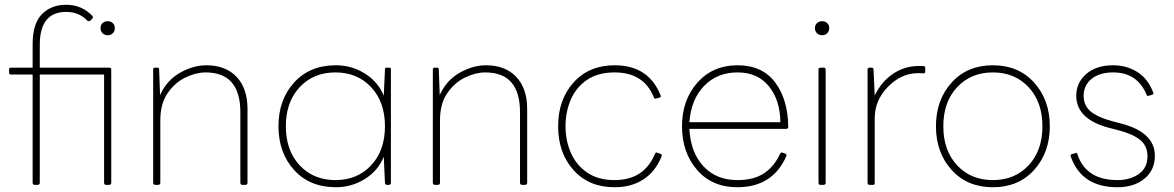

<svg xmlns="http://www.w3.org/2000/svg" viewBox="-20 -776 4928 806"><path d="M439 0H425Q418 0 417 -8V-463H147V-8Q147 -1 139 0H125Q118 0 117 -8V-463H26Q19 -463 18 -471V-484Q18 -492 26 -492H117V-591Q117 -677 156 -716.5Q195 -756 258 -756Q323 -756 368 -709Q370 -707 370 -701Q369 -699 359 -689Q357 -687 352 -687Q349 -687 347 -689Q312 -726 258 -726Q147 -726 147 -588V-492H439Q447 -492 447 -484V-8Q447 -1 439 0ZM432 -628Q419 -628 410.5 -636.5Q402 -645 402 -658Q402 -671 410.5 -679Q419 -687 432 -687Q445 -687 453.5 -679Q462 -671 462 -658Q462 -645 453.5 -636.5Q445 -628 432 -628Z M1011 0H997Q990 0 989 -8V-305Q989 -472 843 -472Q803 -472 759 -451Q715 -430 684 -385.5Q653 -341 653 -270V-8Q653 -1 645 0H631Q624 0 623 -8V-484Q623 -492 631 -492H640Q648 -492 648 -484L652 -377Q680 -439 735.5 -470.5Q791 -502 846 -502Q927 -502 973 -453.5Q1019 -405 1019 -319V-8Q1019 -1 1011 0Z M1390 10Q1280 10 1214.5 -62.5Q1149 -135 1149 -246Q1149 -357 1214.5 -429.5Q1280 -502 1390 -502Q1456 -502 1511.5 -467.5Q1567 -433 1591 -374L1596 -484Q1596 -492 1602 -492Q1607 -492 1614 -492Q1621 -492 1621 -484V-8Q1621 -1 1613 0H1604Q1597 0 1596 -8L1591 -118Q1567 -59 1511.5 -24.5Q1456 10 1390 10ZM1388 -20Q1480 -20 1538 -82Q1596 -144 1596 -246Q1596 -348 1538 -410Q1480 -472 1388 -472Q1296 -472 1238 -410Q1180 -348 1180 -246Q1180 -144 1238 -82Q1296 -20 1388 -20Z M2185 0H2171Q2164 0 2163 -8V-305Q2163 -472 2017 -472Q1977 -472 1933 -451Q1889 -430 1858 -385.5Q1827 -341 1827 -270V-8Q1827 -1 1819 0H1805Q1798 0 1797 -8V-484Q1797 -492 1805 -492H1814Q1822 -492 1822 -484L1826 -377Q1854 -439 1909.5 -470.5Q1965 -502 2020 -502Q2101 -502 2147 -453.5Q2193 -405 2193 -319V-8Q2193 -1 2185 0Z M2560 10Q2452 10 2387.5 -62Q2323 -134 2323 -246Q2323 -358 2388 -430Q2453 -502 2560 -502Q2703 -502 2753 -376L2754 -372Q2754 -368 2748 -366L2732 -362Q2726 -362 2725 -367Q2683 -472 2560 -472Q2490 -472 2444 -440.5Q2398 -409 2376 -357.5Q2354 -306 2354 -246Q2354 -186 2376.5 -134.5Q2399 -83 2445 -51.5Q2491 -20 2560 -20Q2684 -20 2730 -131Q2732 -136 2736 -136L2753 -130Q2758 -128 2758 -123L2757 -119Q2731 -55 2680.5 -22.5Q2630 10 2560 10Z M3075 10Q2969 10 2906 -63Q2843 -136 2843 -246Q2843 -356 2907.5 -429Q2972 -502 3076 -502Q3180 -502 3234 -430Q3288 -358 3289 -243Q3289 -236 3281 -235H2874Q2879 -136 2933 -78Q2987 -20 3075 -20Q3145 -20 3188 -49Q3231 -78 3255 -131Q3258 -136 3262 -136Q3263 -136 3267 -134.5Q3271 -133 3276.5 -131Q3282 -129 3282 -125L3281 -121Q3224 10 3075 10ZM3256 -263Q3255 -355 3208 -413.5Q3161 -472 3076 -472Q2991 -472 2936 -415.5Q2881 -359 2874 -263Z M3431 -628Q3418 -628 3409.5 -636.5Q3401 -645 3401 -658Q3401 -671 3409.5 -679Q3418 -687 3431 -687Q3444 -687 3452.5 -679Q3461 -671 3461 -658Q3461 -645 3452.5 -636.5Q3444 -628 3431 -628ZM3438 0H3424Q3417 0 3416 -8V-484Q3416 -492 3424 -492H3438Q3446 -492 3446 -484V-8Q3446 -1 3438 0Z M3646 0H3630Q3623 0 3622 -8V-484Q3622 -492 3630 -492H3639Q3647 -492 3647 -484L3652 -375Q3680 -433 3728.5 -466Q3777 -499 3838 -499Q3853 -499 3858.5 -498.5Q3864 -498 3864 -490V-476Q3864 -468 3858 -468Q3857 -468 3854.5 -468.5Q3852 -469 3835 -469Q3764 -469 3708 -412Q3652 -355 3652 -280V-8Q3652 0 3646 0Z M4148 10Q4040 10 3974.5 -63Q3909 -136 3909 -246Q3909 -356 3974.5 -429Q4040 -502 4148 -502Q4256 -502 4321.5 -429Q4387 -356 4387 -246Q4387 -136 4321.5 -63Q4256 10 4148 10ZM4148 -20Q4240 -20 4298 -82Q4356 -144 4356 -246Q4356 -348 4298 -410Q4240 -472 4148 -472Q4056 -472 3998 -410Q3940 -348 3940 -246Q3940 -144 3998 -82Q4056 -20 4148 -20Z M4671 10Q4520 10 4475 -119L4474 -123Q4474 -127 4480 -129L4497 -134Q4502 -134 4503 -128Q4539 -20 4671 -20Q4724 -20 4760.5 -45.5Q4797 -71 4797 -120Q4797 -163 4767 -188Q4737 -213 4676 -229L4641 -238Q4498 -274 4498 -374Q4498 -429 4540 -465.5Q4582 -502 4653 -502Q4709 -502 4754 -474Q4799 -446 4821 -388L4822 -384Q4822 -380 4816 -378L4799 -373Q4795 -373 4793 -379Q4754 -472 4653 -472Q4596 -472 4562.5 -445Q4529 -418 4529 -374Q4529 -334 4557.5 -309Q4586 -284 4657 -265L4688 -257Q4828 -220 4828 -122Q4828 -62 4784.5 -26Q4741 10 4671 10Z"/></svg>

Font: YamahaIndonesia935. App Thin
Style: Regular
Weight: 100
Designer: Dalton Maag Ltd
Foundry: Dalton Maag Ltd
Version: Version 1.002